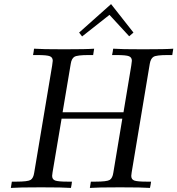

<svg xmlns="http://www.w3.org/2000/svg" viewBox="-20 -922 870 942"><path d="M33.2 0 38.1 -30.8H60.1Q116.2 -30.8 130.1 -39.3Q144 -47.9 147.9 -75.2L235.8 -600.1L238.8 -624Q238.8 -640.1 224.9 -646Q210.9 -651.9 163.1 -651.9H142.1Q143.1 -656.7 145 -668Q147 -679.2 147 -683.1Q183.1 -680.2 293.9 -680.2Q406.7 -680.2 441.9 -683.1L437 -651.9H415Q358.9 -651.9 345 -643.3Q331.1 -634.8 327.1 -608.9L287.1 -371.1H585.9L624 -600.1L627 -624Q627 -640.1 613 -646Q599.1 -651.9 550.8 -651.9H529.8Q530.8 -656.7 533 -668Q535.2 -679.2 535.2 -683.1Q571.3 -680.2 682.1 -680.2Q794.9 -680.2 830.1 -683.1L825.2 -651.9H803.2Q747.1 -651.9 733.2 -643.3Q719.2 -634.8 714.8 -608.9L626 -76.2Q624 -60.1 624 -59.1Q624 -42 638.4 -36.4Q652.8 -30.8 700.2 -30.8H721.2Q721.2 -26.9 719 -15.9Q716.8 -4.9 715.8 0Q679.7 -2.9 568.8 -2.9Q456.1 -2.9 420.9 0L425.8 -30.8H448.2Q504.4 -30.8 518.3 -39.3Q532.2 -47.9 536.1 -75.2L580.1 -339.8H282.2L237.8 -76.2Q235.8 -60.1 235.8 -59.1Q235.8 -42 250.5 -36.4Q265.1 -30.8 312 -30.8H333Q333 -26.9 331.1 -15.9Q329.1 -4.9 328.1 0Q292 -2.9 181.2 -2.9Q68.4 -2.9 33.2 0ZM368.2 -762.2 524.9 -901.9 634.8 -762.2 613.8 -744.1 517.1 -849.1 382.8 -743.2Z"/></svg>

Font: CMU Serif Extra
Style: RomanSlanted
Weight: 500
Italic angle: -9.46001°
Version: Version 0.7.0